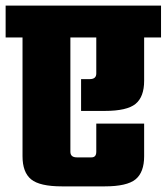

<svg xmlns="http://www.w3.org/2000/svg" viewBox="-40 -662 592 682"><path d="M532 -642V-529H472V-375Q472 -318 441.5 -293Q411 -268 332 -268H248V-381H279Q302 -381 302 -401V-529H210V-123Q210 -103 233 -103H285Q302 -103 302 -123V-223H472V-107Q472 -50 441.5 -25Q411 0 332 0H180Q101 0 70.5 -25Q40 -50 40 -107V-529H-20V-642Z"/></svg>

Font: Teko
Style: Bold
Weight: 700
Designer: Manushi Parikh, Jonny Pinhorn
Foundry: Indian Type Foundry
Version: Version 1.106;PS 1.0;hotconv 1.0.78;makeotf.lib2.5.61930; tt